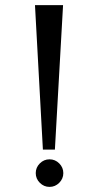

<svg xmlns="http://www.w3.org/2000/svg" viewBox="-20 -720 388 752"><path d="M136 -4Q120 -20 120 -42Q120 -64 136 -80Q152 -96 174 -96Q196 -96 212 -80Q228 -64 228 -42Q228 -20 212 -4Q196 12 174 12Q152 12 136 -4ZM227 -700 195 -134H148L117 -700Z"/></svg>

Font: Tenor Sans
Style: Regular
Weight: 400
Designer: Denis Masharov
Foundry: Denis Masharov
Version: Version 1.1